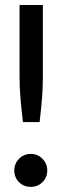

<svg xmlns="http://www.w3.org/2000/svg" viewBox="-20 -738 248 766"><path d="M138 -251H71.5Q65.5 -301.5 61.8 -344Q58 -386.5 58 -432V-718H151V-432Q151 -386.5 147.5 -344Q144 -301.5 138 -251ZM103 7.5Q75 7.5 56 -11.2Q37 -30 37 -58Q37 -85 56 -104.5Q75 -124 103 -124Q130.5 -124 149.5 -104.5Q168.5 -85 168.5 -58Q168.5 -30 149.5 -11.2Q130.5 7.5 103 7.5Z"/></svg>

Font: Verano Sans Medium
Style: Regular
Weight: 500
Designer: Lukasz Dziedzic with Adam Twardoch and Botio Nikoltchev
Foundry: tyPoland Lukasz Dziedzic
Version: Version 3.001;December 28, 2019;FontCreator 12.0.0.2547 64-b